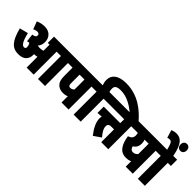

<svg xmlns="http://www.w3.org/2000/svg" viewBox="100 -1884 2894 2894"><g transform="rotate(45 1547.5 -437.0)"><path d="M441 -209C441 -214 441 -219 441 -223C443 -223 445 -223 447 -223C466 -223 486 -225 505 -231V0H655V-489H747V0H897V-489H963V-622H467V-489H505V-360C480 -350 458 -348 435 -348C420 -348 404 -350 391 -352C390 -352 390 -353 389 -353C415 -382 430 -419 430 -468C430 -563 367 -632 262 -632C205 -632 164 -619 121 -602L167 -478C192 -492 217 -498 237 -498C268 -498 281 -482 281 -459C281 -432 259 -416 213 -412L229 -286C243 -288 256 -290 269 -293C283 -272 292 -250 292 -222C292 -204 284 -188 260 -188C218 -188 183 -243 151 -381L15 -346C71 -124 146 -53 271 -53C382 -53 441 -109 441 -209Z M1399 -489H1465V-622H951V-489H995V-325C995 -238 1008 -200 1032 -171C1058 -139 1098 -116 1164 -116C1198 -116 1224 -122 1249 -134V0H1399ZM1249 -489V-277C1230 -258 1208 -248 1185 -248C1171 -248 1162 -252 1156 -260C1146 -273 1145 -287 1145 -322V-489Z M1507 -489V0H1657V-489H1723V-622H1648C1642 -641 1638 -662 1638 -684C1638 -733 1664 -762 1751 -762C1875 -762 1986 -702 2087 -615H2276C2153 -758 1984 -896 1735 -896C1568 -896 1486 -826 1486 -719C1486 -680 1495 -649 1505 -622H1453V-489Z M1938 22 2054 -58C2004 -117 1972 -167 1972 -218C1972 -233 1976 -246 1983 -255C1993 -268 2008 -273 2046 -273H2095V0H2245V-489H2311V-622H1711V-489H2095V-406H1743V-272L1829 -278C1824 -265 1822 -251 1822 -236C1822 -150 1873 -60 1938 22Z M2833 -622H2299V-489H2385C2390 -474 2393 -457 2393 -444C2393 -395 2373 -366 2316 -349C2340 -190 2400 -97 2519 -97C2560 -97 2588 -101 2617 -117V0H2767V-489H2833ZM2474 -291C2515 -315 2543 -354 2543 -420C2543 -446 2538 -468 2531 -489H2617V-270C2597 -244 2573 -230 2537 -230C2504 -230 2485 -253 2474 -291Z M3025 -489H3091V-622H3009C2967 -852 2891 -896 2805 -896C2775 -896 2741 -888 2714 -876L2752 -751C2766 -757 2781 -760 2796 -760C2839 -760 2855 -717 2878 -622H2821V-489H2875V0H3025ZM2964 -823C2964 -780 2989 -750 3030 -750C3070 -750 3095 -780 3095 -823C3095 -865 3070 -896 3030 -896C2989 -896 2964 -865 2964 -823Z"/></g></svg>

Font: Noto Sans ExtraCondensed Black
Style: Italic
Weight: 900
Width: 2
Italic angle: -12°
Designer: Monotype Design Team
Foundry: Monotype Imaging Inc.
Version: Version 2.013